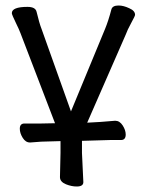

<svg xmlns="http://www.w3.org/2000/svg" viewBox="-20 -506 530 698"><path d="M39 -420Q23 -453 23 -458Q23 -481 80 -481Q109 -481 113 -463Q123 -421 131 -401L238 -101L362 -401Q374 -430 385 -472Q389 -486 411 -486Q429 -486 450 -476Q471 -467 471 -452Q471 -448 457 -422.5Q443 -397 437 -380Q298 -63 297 -60Q344 -62 398 -67H399Q415 -67 426 -50Q437 -33 437 -17Q437 3 420 3H381Q363 3 278 6V50L283 156Q283 172 259 172Q240 172 220 164Q198 155 198 138L200 49V7L130 9Q115 10 90 12H89Q73 12 62.5 -5Q52 -22 52 -38Q52 -57 69 -57H130L180 -58L55 -384Q49 -400 39 -420Z"/></svg>

Font: Moon Stars Kai
Style: Bold
Weight: 700
Designer: GuiWonder
Version: Version 1.101